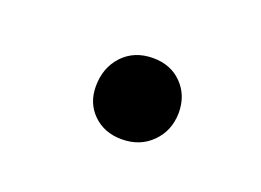

<svg xmlns="http://www.w3.org/2000/svg" viewBox="-37 -477 326 240"><g transform="rotate(20 126.5 -356.5)"><path d="M136.7 -411.1Q160.2 -411.1 175 -396Q189.9 -380.9 189.9 -357.4Q189.5 -333.5 173.8 -317.9Q158.2 -302.2 133.8 -302.2Q110.8 -302.2 95.9 -316.7Q81.1 -331.1 81.1 -353.5Q81.1 -378.4 96.4 -394.8Q111.8 -411.1 136.7 -411.1Z"/></g></svg>

Font: Mardoto
Style: Italic
Weight: 400
Italic angle: -12°
Designer: Christian Robertson, Vahan Hovhannisyan
Foundry: Google
Version: Version 1.000